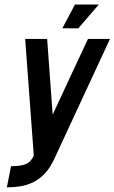

<svg xmlns="http://www.w3.org/2000/svg" viewBox="-20 -641 506 849"><path d="M369.1 -468.8H466.3L221.7 58.1Q202.6 100.6 178 126.5Q153.3 152.3 125.5 165.5Q97.7 178.7 68.1 183.1Q38.6 187.5 10.3 187.5L28.8 93.8Q76.2 93.8 96.9 83.5Q117.7 73.2 129.4 46.9L91.3 -468.8H188.5L212.9 -133.8Q253.9 -222.2 293.5 -307.6Q347.7 -423.8 369.1 -468.8ZM311.5 -621.1H417L326.2 -515.6L255.9 -516.1Z"/></svg>

Font: Lambda
Style: Italic
Weight: 400
Italic angle: -11°
Designer: GGBotNet
Version: 0.22